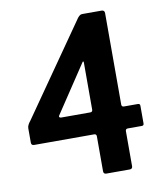

<svg xmlns="http://www.w3.org/2000/svg" viewBox="-78 -737 682 801"><g transform="rotate(-10 263.5 -336.5)"><path d="M308 0Q296 0 296 -12V-160Q296 -170 286 -170H32Q20 -170 20 -182V-243Q20 -251 25 -259.5Q30 -268 33 -271L305 -661Q311 -668 315 -670.5Q319 -673 325 -673H406Q419 -673 419 -660V-273Q419 -263 429 -263H488Q497 -263 497 -254V-179Q497 -170 488 -170H429Q419 -170 419 -160V-12Q419 0 407 0ZM163 -263H286Q296 -263 296 -273V-472Q296 -477 294 -477.5Q292 -478 290 -474L157 -274Q153 -268 156 -265.5Q159 -263 163 -263Z"/></g></svg>

Font: Glory
Style: Bold
Weight: 700
Designer: Robert Leuschke
Foundry: Robert Leuschke
Version: Version 1.011